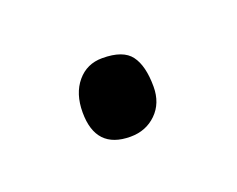

<svg xmlns="http://www.w3.org/2000/svg" viewBox="-34 -467 204 165"><g transform="rotate(-20 68.0 -384.0)"><path d="M34.2 -381.8Q34.2 -398.9 43 -409.4Q51.8 -419.9 65.9 -419.9Q85 -419.9 92 -410.4Q99.1 -400.9 99.1 -381.8Q99.1 -366.7 89.6 -357.4Q80.1 -348.1 65.9 -348.1Q34.2 -348.1 34.2 -381.8Z"/></g></svg>

Font: Antic Didone
Style: Regular
Weight: 400
Designer: Santiago Orozco
Foundry: Santiago Orozco
Version: Version 2.000